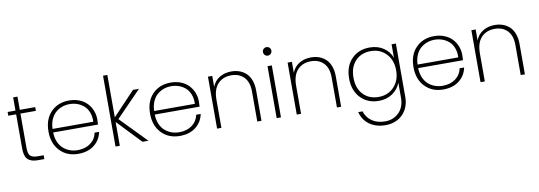

<svg xmlns="http://www.w3.org/2000/svg" viewBox="-69 -1225 5548 1976"><g transform="rotate(-10 2704.5 -237.0)"><path d="M104 -145V-503.9H22V-543H104V-681.2H148.9V-543H310.1V-503.9H148.9V-145Q148.9 -84.5 170.9 -62.3Q192.9 -40 249 -40H310.1V0H242.2Q170.9 0 137.5 -33.2Q104 -66.4 104 -145Z M446.8 -291H872.6Q875 -345.7 858.4 -388.9Q841.8 -432.1 811.8 -458.5Q781.7 -484.9 743.9 -498.5Q706.1 -512.2 663.6 -512.2Q621.1 -512.2 583.5 -498.5Q545.9 -484.9 515.6 -458.3Q485.4 -431.6 467 -388.7Q448.7 -345.7 446.8 -291ZM913.6 -178.2Q897.5 -95.2 831.8 -43.7Q766.1 7.8 664.6 7.8Q548.3 7.8 474.6 -68.1Q400.9 -144 400.9 -272Q400.9 -399.9 474.1 -474.9Q547.4 -549.8 664.6 -549.8Q723.6 -549.8 772.5 -529.8Q821.3 -509.8 852.5 -476.1Q883.8 -442.4 900.6 -399.2Q917.5 -356 917.5 -308.1Q917.5 -272 915.5 -253.9H446.8Q448.2 -199.2 466.6 -155.8Q484.9 -112.3 515.4 -85.4Q545.9 -58.6 583.7 -44.7Q621.6 -30.8 664.6 -30.8Q744.6 -30.8 798.8 -70.6Q853 -110.4 866.7 -178.2Z M1053.7 0V-740.2H1098.6V-296.9L1331.5 -543H1394.5L1131.8 -272.9L1397.5 0H1335.4L1098.6 -249V0Z M1508.3 -291H1934.1Q1936.5 -345.7 1919.9 -388.9Q1903.3 -432.1 1873.3 -458.5Q1843.3 -484.9 1805.4 -498.5Q1767.6 -512.2 1725.1 -512.2Q1682.6 -512.2 1645 -498.5Q1607.4 -484.9 1577.1 -458.3Q1546.9 -431.6 1528.6 -388.7Q1510.3 -345.7 1508.3 -291ZM1975.1 -178.2Q1959 -95.2 1893.3 -43.7Q1827.6 7.8 1726.1 7.8Q1609.9 7.8 1536.1 -68.1Q1462.4 -144 1462.4 -272Q1462.4 -399.9 1535.6 -474.9Q1608.9 -549.8 1726.1 -549.8Q1785.2 -549.8 1834 -529.8Q1882.8 -509.8 1914.1 -476.1Q1945.3 -442.4 1962.2 -399.2Q1979 -356 1979 -308.1Q1979 -272 1977.1 -253.9H1508.3Q1509.8 -199.2 1528.1 -155.8Q1546.4 -112.3 1576.9 -85.4Q1607.4 -58.6 1645.3 -44.7Q1683.1 -30.8 1726.1 -30.8Q1806.2 -30.8 1860.4 -70.6Q1914.6 -110.4 1928.2 -178.2Z M2535.2 0V-314.9Q2535.2 -411.6 2485.8 -463.4Q2436.5 -515.1 2353 -515.1Q2265.1 -515.1 2212.6 -458.7Q2160.2 -402.3 2160.2 -293V0H2115.2V-543H2160.2V-428.2Q2183.6 -489.7 2237.3 -522Q2291 -554.2 2360.4 -554.2Q2406.7 -554.2 2445.8 -540Q2484.9 -525.9 2514.9 -497.6Q2544.9 -469.2 2562 -423.3Q2579.1 -377.4 2579.1 -317.9V0Z M2737.8 0V-543H2782.7V0ZM2791.7 -661.9Q2778.8 -648.9 2760.7 -648.9Q2742.7 -648.9 2729.7 -661.9Q2716.8 -674.8 2716.8 -693.8Q2716.8 -712.9 2729.7 -725.3Q2742.7 -737.8 2760.7 -737.8Q2778.8 -737.8 2791.7 -725.3Q2804.7 -712.9 2804.7 -693.8Q2804.7 -674.8 2791.7 -661.9Z M3367.7 0V-314.9Q3367.7 -411.6 3318.4 -463.4Q3269 -515.1 3185.5 -515.1Q3097.7 -515.1 3045.2 -458.7Q2992.7 -402.3 2992.7 -293V0H2947.8V-543H2992.7V-428.2Q3016.1 -489.7 3069.8 -522Q3123.5 -554.2 3192.9 -554.2Q3239.3 -554.2 3278.3 -540Q3317.4 -525.9 3347.4 -497.6Q3377.4 -469.2 3394.5 -423.3Q3411.6 -377.4 3411.6 -317.9V0Z M3542.5 -272Q3542.5 -398.9 3615.5 -474.4Q3688.5 -549.8 3804.2 -549.8Q3889.6 -549.8 3950.2 -508.3Q4010.7 -466.8 4034.2 -401.9V-543H4079.1V17.1Q4079.1 92.3 4045.9 149.4Q4012.7 206.5 3957 236.3Q3901.4 266.1 3832.5 266.1Q3731 266.1 3663.3 217.3Q3595.7 168.5 3575.2 85H3620.1Q3640.1 149.9 3695.3 188.5Q3750.5 227.1 3832.5 227.1Q3919.4 227.1 3976.8 169.9Q4034.2 112.8 4034.2 17.1V-142.1Q4010.3 -76.7 3950 -34.4Q3889.6 7.8 3804.2 7.8Q3689 7.8 3615.7 -68.8Q3542.5 -145.5 3542.5 -272ZM4034.2 -272Q4034.2 -378.9 3970.5 -445.1Q3906.7 -511.2 3810.1 -511.2Q3710.4 -511.2 3649.4 -447Q3588.4 -382.8 3588.4 -272Q3588.4 -161.1 3649.4 -96.7Q3710.4 -32.2 3810.1 -32.2Q3907.2 -32.2 3970.7 -97.9Q4034.2 -163.6 4034.2 -272Z M4261.2 -291H4687Q4689.5 -345.7 4672.9 -388.9Q4656.2 -432.1 4626.2 -458.5Q4596.2 -484.9 4558.3 -498.5Q4520.5 -512.2 4478 -512.2Q4435.5 -512.2 4397.9 -498.5Q4360.4 -484.9 4330.1 -458.3Q4299.8 -431.6 4281.5 -388.7Q4263.2 -345.7 4261.2 -291ZM4728 -178.2Q4711.9 -95.2 4646.2 -43.7Q4580.6 7.8 4479 7.8Q4362.8 7.8 4289.1 -68.1Q4215.3 -144 4215.3 -272Q4215.3 -399.9 4288.6 -474.9Q4361.8 -549.8 4479 -549.8Q4538.1 -549.8 4586.9 -529.8Q4635.7 -509.8 4667 -476.1Q4698.2 -442.4 4715.1 -399.2Q4731.9 -356 4731.9 -308.1Q4731.9 -272 4730 -253.9H4261.2Q4262.7 -199.2 4281 -155.8Q4299.3 -112.3 4329.8 -85.4Q4360.4 -58.6 4398.2 -44.7Q4436 -30.8 4479 -30.8Q4559.1 -30.8 4613.3 -70.6Q4667.5 -110.4 4681.2 -178.2Z M5288.1 0V-314.9Q5288.1 -411.6 5238.8 -463.4Q5189.5 -515.1 5106 -515.1Q5018.1 -515.1 4965.6 -458.7Q4913.1 -402.3 4913.1 -293V0H4868.2V-543H4913.1V-428.2Q4936.5 -489.7 4990.2 -522Q5043.9 -554.2 5113.3 -554.2Q5159.7 -554.2 5198.7 -540Q5237.8 -525.9 5267.8 -497.6Q5297.9 -469.2 5314.9 -423.3Q5332 -377.4 5332 -317.9V0Z"/></g></svg>

Font: SVN-Poppins ExtraLight
Style: Regular
Weight: 200
Designer: Ninad Kale (Devanagari), Jonny Pinhorn (Latin)
Foundry: Indian Type Foundry
Version: Version 3.002 2017